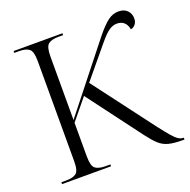

<svg xmlns="http://www.w3.org/2000/svg" viewBox="-128 -845 956 968"><g transform="rotate(-20 350.0 -360.5)"><path d="M43 0V-10H69Q105 -10 122.5 -23Q140 -36 140 -87V-626Q140 -677 122.5 -690.5Q105 -704 70 -704H43V-714H305V-704H280Q243 -704 225.5 -690.5Q208 -677 208 -624V-284L486 -635Q526 -684 552 -702.5Q578 -721 607 -721Q638 -721 654.5 -703.5Q671 -686 671 -661Q671 -641 660 -628.5Q649 -616 636 -615Q632 -639 617.5 -652.5Q603 -666 579 -666Q558 -666 537.5 -652.5Q517 -639 487 -603L346 -433L590 -110Q620 -71 638.5 -49.5Q657 -28 670.5 -19Q684 -10 698 -10H700V0H691Q644 0 615.5 -7.5Q587 -15 565.5 -34.5Q544 -54 516 -91L299 -380L208 -269V-89Q208 -37 225.5 -23.5Q243 -10 279 -10H306V0Z"/></g></svg>

Font: Noto Serif Display Light
Style: Regular
Weight: 300
Designer: Monotype Design Team
Foundry: Monotype Imaging Inc.
Version: Version 2.009